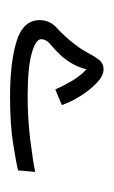

<svg xmlns="http://www.w3.org/2000/svg" viewBox="58 -280 226 382"><g transform="rotate(90 171.0 -89.0)"><path d="M173 4Q104 4 62 -9Q20 -22 20 -55Q20 -75 36 -89.5Q52 -104 66 -122Q78 -137 85 -150.5Q92 -164 99 -173Q106 -182 118 -182Q131 -182 145 -168.5Q159 -155 171 -136Q183 -117 189 -99L158 -86Q151 -102 141 -119Q131 -136 118 -148Q111 -121 92 -99Q80 -86 69 -77Q58 -68 58 -58Q58 -47 86.5 -39Q115 -31 172 -31Q217 -31 260.5 -36.5Q304 -42 322 -46L319 -12Q303 -8 265 -2Q227 4 173 4Z"/></g></svg>

Font: Noto Sans Arabic Light
Style: Regular
Weight: 300
Designer: Monotype Design Team, Nadine Chahine, Nizar Qandah and Khaled Hosny
Foundry: Monotype Imaging Inc.
Version: Version 2.012; ttfautohint (v1.8.4.7-5d5b)